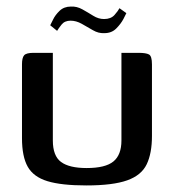

<svg xmlns="http://www.w3.org/2000/svg" viewBox="-20 -560 530 585"><path d="M141 -399V-132Q141 -85 166 -66.5Q191 -48 244 -48Q301 -48 325.5 -68Q350 -88 350 -132V-399Q351 -399 363 -399Q375 -399 387 -399Q399 -399 402 -399Q425 -399 434 -394Q443 -389 443 -364V-146Q443 -93 427 -59.5Q411 -26 367.5 -10.5Q324 5 243 5Q167 5 124.5 -8Q82 -21 64.5 -52Q47 -83 47 -139V-364Q47 -384 53.5 -391.5Q60 -399 82 -399Q97 -399 111.5 -399Q126 -399 141 -399ZM298 -459Q280 -458 263 -468Q246 -478 229 -487.5Q212 -497 195 -497Q177 -497 167.5 -485Q158 -473 154 -466L133 -483Q135 -486 141.5 -500Q148 -514 161.5 -527Q175 -540 196 -540Q214 -541 231 -531.5Q248 -522 264 -512Q280 -502 297 -502Q318 -502 329 -514.5Q340 -527 344 -535L365 -520Q364 -517 356 -502Q348 -487 334 -473Q320 -459 298 -459Z"/></svg>

Font: Genos Medium
Style: Regular
Weight: 500
Designer: Robert E. Leuschke
Foundry: Robert E. Leuschke
Version: Version 1.010; ttfautohint (v1.8.3)